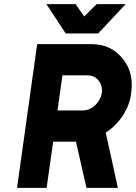

<svg xmlns="http://www.w3.org/2000/svg" viewBox="-20 -915 662 935"><path d="M206 -895 300 -752H458L592 -895H451L390 -835L348 -895ZM284 -548H406Q439 -548 460 -523Q480 -497 476 -463Q470 -428 443 -402Q416 -377 382 -377H260ZM161 -700 63 0H207L239 -225H350L401 0H554L495 -269Q544 -301 578 -352Q612 -403 619 -463Q633 -562 577 -630Q520 -700 427 -700Z"/></svg>

Font: Unageo
Style: ExtraBold-Italic
Weight: 800
Designer: Richard Sepsi
Foundry: Richard Sepsi
Version: Version 2.000